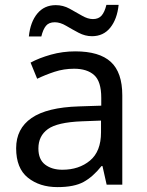

<svg xmlns="http://www.w3.org/2000/svg" viewBox="-20 -755 601 785"><path d="M288 -545Q386 -545 433 -502Q480 -459 480 -365V0H416L399 -76H395Q360 -32 321.5 -11Q283 10 215 10Q142 10 94 -28.5Q46 -67 46 -149Q46 -229 109 -272.5Q172 -316 303 -320L394 -323V-355Q394 -422 365 -448Q336 -474 283 -474Q241 -474 203 -461.5Q165 -449 132 -433L105 -499Q140 -518 188 -531.5Q236 -545 288 -545ZM314 -259Q214 -255 175.5 -227Q137 -199 137 -148Q137 -103 164.5 -82Q192 -61 235 -61Q303 -61 348 -98.5Q393 -136 393 -214V-262ZM98 -606Q104 -665 132.5 -699.5Q161 -734 208 -734Q238 -734 264.5 -719.5Q291 -705 315 -691Q339 -677 360 -677Q383 -677 395.5 -691.5Q408 -706 415 -735H465Q459 -677 431 -642Q403 -607 356 -607Q328 -607 301.5 -621Q275 -635 250.5 -649.5Q226 -664 204 -664Q180 -664 168 -649.5Q156 -635 149 -606Z"/></svg>

Font: Noto Sans Tifinagh Ahaggar
Style: Regular
Weight: 400
Designer: JamraPatel
Foundry: JamraPatel LLC
Version: Version 2.006; ttfautohint (v1.8.4.7-5d5b)